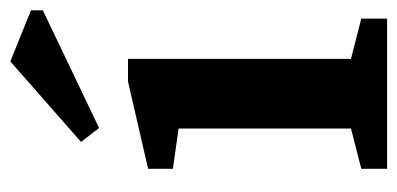

<svg xmlns="http://www.w3.org/2000/svg" viewBox="-219 -551 770 372"><g transform="rotate(-90 166.0 -365.0)"><path d="M25 0V-50L103 -70V-404L25 -415V-463L194 -502H238V-70L316 -50V0ZM104 -558 77 -593 233 -730 332 -690V-667Z"/></g></svg>

Font: Manuale
Style: Regular
Weight: 400
Designer: Eduardo Tunni / Pablo Cosgaya
Foundry: Eduardo Tunni / Pablo Cosgaya
Version: Version 1.002